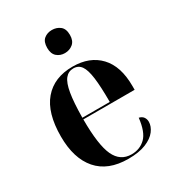

<svg xmlns="http://www.w3.org/2000/svg" viewBox="-186 -876 906 995"><g transform="rotate(-30 267.0 -378.5)"><path d="M289 10Q168 10 105.5 -62Q43 -134 43 -265Q43 -406 104 -477.5Q165 -549 276 -549Q378 -549 436.5 -487Q495 -425 495 -307V-284H188Q188 -131 218 -66.5Q248 -2 315 -2Q365 -2 398.5 -34.5Q432 -67 441 -148Q459 -144 467.5 -132Q476 -120 476 -104Q476 -77 456 -50.5Q436 -24 394.5 -7Q353 10 289 10ZM352 -294Q352 -385 345 -438.5Q338 -492 321.5 -515.5Q305 -539 275 -539Q245 -539 226 -515.5Q207 -492 198 -438.5Q189 -385 188 -294ZM278 -629Q250 -629 230.5 -646Q211 -663 211 -698Q211 -735 230.5 -751Q250 -767 278 -767Q306 -767 326.5 -751Q347 -735 347 -698Q347 -663 326.5 -646Q306 -629 278 -629Z"/></g></svg>

Font: Noto Serif Display SemiCondensed
Style: Bold
Weight: 700
Width: 4
Designer: Monotype Design Team
Foundry: Monotype Imaging Inc.
Version: Version 2.009